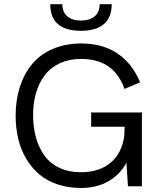

<svg xmlns="http://www.w3.org/2000/svg" viewBox="-20 -912 791 940"><path d="M376.5 -761.2Q226.1 -761.2 226.1 -891.6H285.2Q285.2 -852.5 309.6 -832Q334 -811.5 376.5 -811.5Q419.4 -811.5 443.6 -832Q467.8 -852.5 467.8 -891.6H526.9Q526.9 -827.1 488.8 -794.2Q450.7 -761.2 376.5 -761.2ZM376.5 8.3Q314 8.3 261.7 -9.3Q209.5 -26.9 171.9 -58.8Q134.3 -90.8 108.2 -135Q82 -179.2 69.3 -232.4Q56.6 -285.6 56.6 -345.7Q56.6 -421.4 76.9 -485.4Q97.2 -549.3 136.2 -597.2Q175.3 -645 237.5 -672.1Q299.8 -699.2 378.9 -699.2Q481 -699.2 554 -650.9Q627 -602.5 666 -508.8L589.4 -476.6Q537.6 -623.5 377.9 -623.5Q319.3 -623.5 273.9 -602.8Q228.5 -582 200 -544.9Q171.4 -507.8 156.7 -458.3Q142.1 -408.7 142.1 -349.1Q142.1 -289.6 155.8 -239.7Q169.4 -189.9 197 -151.1Q224.6 -112.3 270.5 -90.6Q316.4 -68.8 376.5 -68.8Q464.8 -68.8 520.5 -114.5Q576.2 -160.2 588.4 -246.6L590.3 -291.5H426.3V-361.3H674.8V0H606.4L599.1 -115.2Q566.9 -56.2 509.8 -23.9Q452.6 8.3 376.5 8.3Z"/></svg>

Font: HK Grotesk Medium Legacy
Style: Regular
Weight: 500
Designer: Alfredo Marco Pradil
Foundry: Hanken Design Co.
Version: Version 2.022;PS 002.022;hotconv 1.0.88;makeotf.lib2.5.64775